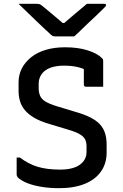

<svg xmlns="http://www.w3.org/2000/svg" viewBox="-20 -965 640 1003"><path d="M320 -718Q388 -718 438 -702Q488 -686 512 -662Q517 -658 518 -654.5Q519 -651 519 -645Q519 -626 519 -603Q519 -580 519 -557Q519 -534 519 -512Q497 -512 474 -512Q451 -512 429 -512Q424 -512 421 -515Q418 -518 418 -523Q418 -535 418 -547.5Q418 -560 418 -573Q418 -586 418 -600.5Q418 -615 418 -631L445 -590Q421 -606 388.5 -614Q356 -622 315 -622Q284 -622 259.5 -616Q235 -610 217.5 -597.5Q200 -585 191 -567Q182 -549 182 -526V-505Q182 -482 189.5 -464.5Q197 -447 217.5 -434.5Q238 -422 277 -410L373 -381Q419 -368 451 -352Q483 -336 501.5 -316Q520 -296 528.5 -270Q537 -244 537 -209V-168Q537 -111 507.5 -69Q478 -27 422.5 -4.5Q367 18 288 18Q239 18 196.5 11Q154 4 122.5 -8.5Q91 -21 73 -38Q70 -42 68.5 -45.5Q67 -49 67 -56Q67 -70 67 -83.5Q67 -97 67 -111.5Q67 -126 67 -142H84Q129 -108 177.5 -93.5Q226 -79 294 -79Q362 -79 397 -104.5Q432 -130 432 -171V-200Q432 -222 424.5 -237Q417 -252 396.5 -264Q376 -276 335 -288L239 -317Q191 -331 160 -349Q129 -367 110.5 -389Q92 -411 84.5 -436.5Q77 -462 77 -492V-534Q77 -575 94.5 -608.5Q112 -642 144 -667Q176 -692 220.5 -705Q265 -718 320 -718ZM368 -775Q357 -775 337 -775Q317 -775 297.5 -775Q278 -775 267 -775Q259 -775 253.5 -778Q248 -781 234 -795Q226 -802 208 -819Q190 -836 167.5 -857.5Q145 -879 121.5 -902Q98 -925 77 -945Q98 -945 124 -945Q150 -945 171 -945Q182 -945 187 -943Q192 -941 200 -935Q216 -922 249 -894.5Q282 -867 331 -825L278 -845Q294 -845 310 -845Q326 -845 343 -845L291 -824Q337 -864 372 -893Q407 -922 434 -945H523Q527 -945 529.5 -944.5Q532 -944 533 -942Q534 -940 534 -938Q534 -934 530 -930Q526 -926 512 -912Q499 -899 480 -881Q461 -863 440 -843.5Q419 -824 400.5 -805.5Q382 -787 368 -775Z"/></svg>

Font: Recursive Monospace Medium
Style: Regular
Weight: 500
Version: Version 1.047